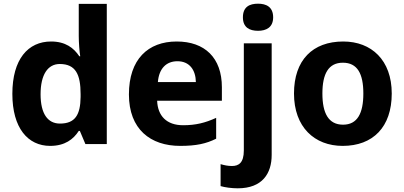

<svg xmlns="http://www.w3.org/2000/svg" viewBox="-20 -781 2192 1041"><path d="M252 10C332 10 378 -26 407 -71H413L443 0H559V-760H407V-586C407 -550 411 -500 415 -476H410C380 -521 335 -556 257 -556C132 -556 47 -460 47 -272C47 -87 131 10 252 10ZM305 -111C239 -111 200 -164 200 -270C200 -376 239 -434 304 -434C391 -434 417 -376 417 -271V-255C416 -158 387 -111 305 -111Z M938 -556C783 -556 679 -460 679 -269C679 -80 796 10 957 10C1044 10 1098 -2 1152 -29V-142C1093 -115 1041 -102 973 -102C883 -102 835 -153 832 -235H1183V-308C1183 -468 1090 -556 938 -556ZM942 -449C1008 -449 1041 -401 1042 -336H836C842 -410 882 -449 942 -449Z M1297 -687C1297 -632 1333 -614 1379 -614C1423 -614 1461 -632 1461 -687C1461 -744 1423 -761 1379 -761C1333 -761 1297 -744 1297 -687ZM1269 240C1403 240 1453 159 1453 59V-546H1302V35C1302 102 1274 119 1238 119C1215 119 1197 115 1176 109V228C1199 235 1237 240 1269 240Z M2104 -274C2104 -455 1994 -556 1841 -556C1675 -556 1574 -455 1574 -274C1574 -92 1685 10 1838 10C2002 10 2104 -92 2104 -274ZM1728 -274C1728 -381 1761 -441 1839 -441C1918 -441 1950 -381 1950 -274C1950 -167 1918 -105 1840 -105C1761 -105 1728 -167 1728 -274Z"/></svg>

Font: Noto Sans Myanmar UI
Style: Bold
Weight: 700
Designer: Monotype Design Team
Foundry: Monotype Imaging Inc.
Version: Version 2.103